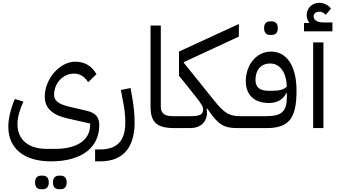

<svg xmlns="http://www.w3.org/2000/svg" viewBox="-20 -924 2428 1385"><path d="M406 441H417C443 441 461 426 461 392C461 358 443 343 417 343H406C379 343 362 358 362 392C362 426 379 441 406 441ZM277 441H288C314 441 332 426 332 392C332 358 314 343 288 343H277C250 343 233 358 233 392C233 426 250 441 277 441ZM347 240C566 240 696 143 696 -22C696 -78 669 -110 609 -124L473 -156C402 -173 370 -199 370 -240C370 -324 435 -393 513 -393C556 -393 588 -374 616 -331L676 -389C643 -446 594 -479 523 -479C410 -479 303 -354 303 -227C303 -145 355 -95 470 -69L630 -33V-22C630 86 536 150 377 150H317C185 150 106 84 106 -29C106 -79 124 -139 149 -191L87 -210C58 -142 40 -71 40 -10C40 147 154 240 347 240Z M666 240H703C894 240 951 107 951 -39C951 -95 946 -150 935 -213L922 -289L852 -275L873 -162C880 -124 884 -80 884 -41C884 63 849 154 703 154H666Z M1240 0H1241L1261 -20V-86H1226C1168 -86 1140 -105 1140 -156V-740H1066V-156C1066 -41 1111 0 1240 0Z M1241 0H1353C1426 0 1473 -43 1473 -113C1473 -121 1472 -130 1471 -139L1475 -141L1492 -117C1558 -23 1598 0 1693 0L1713 -20V-86C1635 -86 1598 -108 1528 -195L1306 -471V-476L1703 -660V-751L1271 -552V-378L1392 -227C1434 -174 1445 -155 1445 -133C1445 -98 1421 -86 1353 -86H1261L1241 -66Z M1929 -672H1940C1966 -672 1984 -687 1984 -721C1984 -755 1966 -770 1940 -770H1929C1902 -770 1885 -755 1885 -721C1885 -687 1902 -672 1929 -672ZM1693 0H1902C2064 0 2119 -69 2119 -270C2119 -447 2049 -552 1935 -552C1829 -552 1753 -455 1753 -338C1753 -239 1815 -181 1921 -181C1979 -181 2025 -208 2044 -252H2049V-220C2049 -121 2011 -86 1902 -86H1713L1693 -66ZM1941 -269H1921C1854 -269 1823 -293 1823 -348C1823 -418 1861 -466 1929 -466C2000 -466 2046 -401 2049 -300C2030 -279 1998 -269 1941 -269Z M2173 -698H2378V-762H2314C2269 -762 2242 -779 2242 -807C2242 -826 2260 -840 2284 -840C2301 -840 2318 -831 2330 -817L2367 -862C2351 -887 2314 -904 2284 -904C2231 -904 2192 -865 2192 -813C2192 -794 2200 -775 2210 -762L2209 -758H2173ZM2239 0H2313V-618H2239Z"/></svg>

Font: IBM Plex Arabic
Style: Regular
Weight: 400
Designer: Mike Abbink, Paul van der Laan, Pieter van Rosmalen, Wael Morcos, Khajak Apelian
Foundry: Bold Monday
Version: Version 1.0